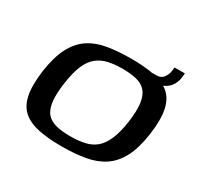

<svg xmlns="http://www.w3.org/2000/svg" viewBox="-120 -672 850 823"><g transform="rotate(30 305.0 -260.5)"><path d="M273 7Q208 7 160 -2.5Q112 -12 82 -37Q52 -62 42 -108.5Q32 -155 42 -231Q53 -307 77.5 -354Q102 -401 140 -426Q178 -451 229.5 -459.5Q281 -468 346 -468Q411 -468 459 -458.5Q507 -449 536.5 -424Q566 -399 576 -352.5Q586 -306 576 -231Q565 -154 540.5 -107.5Q516 -61 478 -36Q440 -11 389 -2Q338 7 273 7ZM283 -49Q323 -49 354.5 -56Q386 -63 408.5 -82Q431 -101 446.5 -137Q462 -173 470 -230Q478 -288 472.5 -324Q467 -360 449.5 -379Q432 -398 403 -405Q374 -412 334 -412Q294 -412 263.5 -405Q233 -398 209.5 -379Q186 -360 171 -324Q156 -288 148 -230Q140 -173 145 -137Q150 -101 167.5 -82Q185 -63 214 -56Q243 -49 283 -49ZM451 -425 453 -460H474Q497 -460 508 -476Q519 -492 521 -506L524 -528H575L573 -508Q567 -465 536 -444Q505 -423 451 -425Z"/></g></svg>

Font: Genos Medium
Style: Italic
Weight: 500
Italic angle: -8°
Designer: Robert E. Leuschke
Foundry: Robert E. Leuschke
Version: Version 1.010